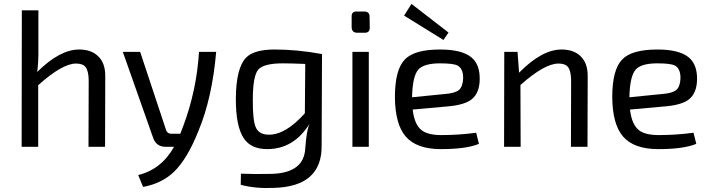

<svg xmlns="http://www.w3.org/2000/svg" viewBox="-20 -753 3630 985"><path d="M177 -504Q178 -439 171 -384Q287 -499 386 -499Q448 -499 483 -465Q520 -430 520 -364L519 0H434L435 -343Q434 -390 419 -409Q405 -427 370 -427Q300 -427 176 -316V0H91L92 -700H177Z M1089 -487Q1069 -252 998 -81Q941 62 873 128Q811 188 714 206L689 145Q808 116 873 0H829Q782 0 766 -45L610 -487H699L832 -86Q839 -67 857 -67H905L920 -106Q989 -290 1001 -487Z M1630 -9Q1634 205 1383 211Q1288 215 1215 195L1216 138Q1287 141 1374 139Q1540 134 1546 8Q1553 -87 1568 -118Q1487 12 1351 12Q1268 12 1231 -43Q1189 -105 1190 -249Q1191 -403 1242 -457Q1283 -499 1389 -499Q1505 -499 1630 -476H1632ZM1546 -425Q1472 -428 1431 -428Q1333 -428 1305 -396Q1277 -363 1277 -242Q1276 -134 1293 -98Q1310 -62 1360 -62Q1446 -62 1544 -172Z M1848 -694Q1877 -694 1876 -666L1877 -609Q1876 -585 1852 -585H1813Q1785 -585 1784 -613V-669Q1784 -694 1808 -694ZM1788 0V-487H1872V0Z M2053 -673 2091 -733 2281 -586 2255 -548ZM2437 -15Q2372 12 2242 12Q2117 12 2061 -53Q2007 -116 2006 -255Q2006 -397 2058 -449Q2107 -499 2238 -499Q2349 -499 2398 -459Q2443 -422 2441 -343Q2439 -274 2399 -243Q2362 -214 2275 -207L2097 -191Q2106 -114 2143 -85Q2175 -60 2245 -60Q2332 -60 2423 -72ZM2265 -271Q2314 -275 2334 -291Q2354 -308 2356 -350Q2357 -401 2327 -417Q2305 -428 2237 -428Q2155 -428 2126 -396Q2096 -361 2094 -254Z M2643 -380Q2760 -499 2861 -499Q2923 -499 2958 -465Q2995 -430 2995 -364L2994 0H2909L2910 -343Q2909 -390 2894 -409Q2880 -427 2845 -427Q2774 -427 2650 -317L2651 0H2566L2567 -487H2635Z M3552 -15Q3487 12 3357 12Q3232 12 3176 -53Q3122 -116 3121 -255Q3121 -397 3173 -449Q3222 -499 3353 -499Q3464 -499 3513 -459Q3558 -422 3556 -343Q3554 -274 3514 -243Q3477 -214 3390 -207L3212 -191Q3221 -114 3258 -85Q3290 -60 3360 -60Q3447 -60 3538 -72ZM3380 -271Q3429 -275 3449 -291Q3469 -308 3471 -350Q3472 -401 3442 -417Q3420 -428 3352 -428Q3270 -428 3241 -396Q3211 -361 3209 -254Z"/></svg>

Font: Taylor Sans
Style: Regular
Weight: 400
Italic angle: -8°
Designer: Natanael Gama
Version: Version 1.001 September 8, 2015